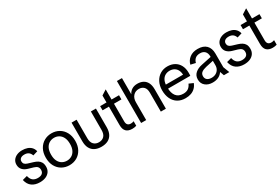

<svg xmlns="http://www.w3.org/2000/svg" viewBox="77 -1743 4080 2793"><g transform="rotate(-30 2117.0 -346.5)"><path d="M229.3 12Q150.2 12 97.3 -25.6Q44.3 -63.2 26.9 -142.2L106.8 -163.4Q119.6 -107.3 151.1 -82.5Q182.7 -57.6 232.5 -57.6Q280 -57.6 305.5 -77.9Q331 -98.3 331 -137.9Q331 -170.3 313.9 -190Q296.8 -209.8 256.1 -221.7L168.2 -247.4Q116.5 -263.1 87 -296.2Q57.4 -329.3 57.4 -380.1Q57.4 -423.7 80 -455.5Q102.5 -487.3 141.9 -505Q181.2 -522.7 232 -522.7Q280.4 -522.7 318.3 -509.4Q356.3 -496.1 382.1 -469.1Q407.9 -442.1 417.9 -399.4L338.6 -375.6Q324.7 -415 298.3 -433.6Q272 -452.2 230.7 -452.2Q188 -452.2 165.8 -434Q143.5 -415.7 143.5 -386.7Q143.5 -359.4 158.7 -342.3Q173.9 -325.1 206.6 -315.1L291.4 -289.3Q328.8 -278.1 357.1 -260.8Q385.4 -243.6 401.5 -215Q417.6 -186.3 417.6 -141Q417.6 -93 394.1 -58.8Q370.6 -24.7 328.3 -6.3Q285.9 12 229.3 12Z M725.6 12Q656.5 12 600.2 -19.9Q544 -51.9 511.2 -111.8Q478.4 -171.7 478.4 -254.9Q478.4 -338.3 511.2 -398.1Q544 -458 600.2 -490.3Q656.5 -522.7 725.6 -522.7Q795.6 -522.7 851.4 -490.3Q907.2 -458 940 -398.1Q972.8 -338.3 972.8 -254.9Q972.8 -171.7 940 -111.8Q907.2 -51.9 851.4 -19.9Q795.6 12 725.6 12ZM725.6 -63.3Q769 -63.3 805.1 -84.2Q841.3 -105 862.8 -147.6Q884.4 -190.1 884.4 -254.9Q884.4 -320.5 862.8 -363.1Q841.3 -405.6 805.1 -426.5Q769 -447.4 725.6 -447.4Q682.2 -447.4 646 -426.5Q609.8 -405.6 588.3 -363.1Q566.8 -320.5 566.8 -254.9Q566.8 -190.1 588.3 -147.6Q609.8 -105 646 -84.2Q682.2 -63.3 725.6 -63.3Z M1262.7 12Q1198.9 12 1152.9 -11.3Q1106.9 -34.7 1082.4 -81.5Q1057.9 -128.3 1057.9 -198.5V-510.7H1142.9V-200.4Q1142.9 -130.1 1176.1 -96.7Q1209.3 -63.3 1262.7 -63.3Q1316.2 -63.3 1349.4 -96.7Q1382.6 -130.1 1382.6 -200.4V-510.7H1467.6V-198.5Q1467.6 -128.3 1443.1 -81.5Q1418.6 -34.7 1372.9 -11.3Q1327.2 12 1262.7 12Z M1781 10Q1714.1 10 1679.6 -24.2Q1645 -58.4 1645 -129.9V-627.4L1730 -681.3V-143.7Q1730 -104.3 1748.1 -85.6Q1766.1 -66.9 1799.7 -66.9Q1810.5 -66.9 1822.9 -68.9Q1835.3 -70.9 1850.3 -76.4V-0.7Q1832.9 4.8 1816.3 7.4Q1799.7 10 1781 10ZM1538 -440.4V-510.6H1855.3V-440.4Z M1931.9 0V-705H2016.9V-432.5Q2037.2 -475 2075.3 -498.8Q2113.5 -522.7 2168 -522.7Q2223.6 -522.7 2263.8 -501Q2304 -479.3 2326 -435.8Q2347.9 -392.2 2347.9 -326.4V0H2262.9V-317Q2262.9 -383.6 2231.3 -414.9Q2199.8 -446.1 2149.7 -446.1Q2090.4 -446.1 2053.6 -406.1Q2016.9 -366.1 2016.9 -298V0Z M2675 12Q2599.9 12 2545.5 -21.3Q2491 -54.7 2462.2 -115.7Q2433.4 -176.7 2433.4 -257.6Q2433.4 -336.6 2464.4 -396.4Q2495.3 -456.1 2549.2 -489.4Q2603 -522.7 2671.4 -522.7Q2738.9 -522.7 2789.6 -494.4Q2840.3 -466.1 2868.3 -413.4Q2896.3 -360.7 2896.3 -288.1Q2896.3 -273.3 2896 -259.4Q2895.7 -245.5 2894.6 -236.8H2482.9V-303.9H2843.8L2811.8 -286.4Q2812.7 -339.2 2795.5 -376.2Q2778.3 -413.1 2745.7 -432.4Q2713.1 -451.7 2668.7 -451.7Q2628 -451.7 2594 -432.7Q2560 -413.8 2540.3 -373.6Q2520.5 -333.4 2520.5 -269.4V-254.4Q2520.5 -161.9 2560.1 -111.4Q2599.6 -60.9 2678.8 -60.9Q2728.8 -60.9 2761.8 -82.9Q2794.7 -105 2815 -151.3L2886.1 -120.5Q2869 -76.2 2839 -46.7Q2808.9 -17.2 2768 -2.6Q2727.1 12 2675 12Z M3131 12Q3056.8 12 3009.3 -27.5Q2961.9 -67 2961.9 -134.2Q2961.9 -199.7 3006.5 -238.6Q3051.2 -277.5 3119.3 -291.2L3333.2 -336.3V-271.6L3160.6 -234Q3108.7 -222.2 3079.8 -200.4Q3051 -178.7 3051 -138Q3051 -98.7 3077.8 -77.3Q3104.6 -55.9 3151.3 -55.9Q3191.7 -55.9 3222.5 -72.6Q3253.3 -89.4 3270.6 -119.3Q3288 -149.1 3288 -187.3V-337.2Q3288 -390.2 3259.7 -420.1Q3231.3 -450 3179.5 -450Q3128.4 -450 3098.8 -425.4Q3069.3 -400.8 3058.3 -357.6L2976.2 -376.5Q2990.7 -439.8 3044.1 -481.2Q3097.4 -522.7 3180.7 -522.7Q3275.5 -522.7 3324.2 -473.2Q3373 -423.7 3373 -335.3V-104.9L3412.9 0H3322L3297.3 -68.5Q3272.7 -30.1 3230.8 -9Q3189 12 3131 12Z M3660.3 12Q3581.2 12 3528.3 -25.6Q3475.3 -63.2 3457.9 -142.2L3537.8 -163.4Q3550.6 -107.3 3582.1 -82.5Q3613.7 -57.6 3663.5 -57.6Q3711 -57.6 3736.5 -77.9Q3762 -98.3 3762 -137.9Q3762 -170.3 3744.9 -190Q3727.8 -209.8 3687.1 -221.7L3599.2 -247.4Q3547.5 -263.1 3518 -296.2Q3488.4 -329.3 3488.4 -380.1Q3488.4 -423.7 3511 -455.5Q3533.5 -487.3 3572.9 -505Q3612.2 -522.7 3663 -522.7Q3711.4 -522.7 3749.3 -509.4Q3787.3 -496.1 3813.1 -469.1Q3838.9 -442.1 3848.9 -399.4L3769.6 -375.6Q3755.7 -415 3729.3 -433.6Q3703 -452.2 3661.7 -452.2Q3619 -452.2 3596.8 -434Q3574.5 -415.7 3574.5 -386.7Q3574.5 -359.4 3589.7 -342.3Q3604.9 -325.1 3637.6 -315.1L3722.4 -289.3Q3759.8 -278.1 3788.1 -260.8Q3816.4 -243.6 3832.5 -215Q3848.6 -186.3 3848.6 -141Q3848.6 -93 3825.1 -58.8Q3801.6 -24.7 3759.3 -6.3Q3716.9 12 3660.3 12Z M4140 10Q4073.1 10 4038.6 -24.2Q4004 -58.4 4004 -129.9V-627.4L4089 -681.3V-143.7Q4089 -104.3 4107.1 -85.6Q4125.1 -66.9 4158.7 -66.9Q4169.5 -66.9 4181.9 -68.9Q4194.3 -70.9 4209.3 -76.4V-0.7Q4191.9 4.8 4175.3 7.4Q4158.7 10 4140 10ZM3897 -440.4V-510.6H4214.3V-440.4Z"/></g></svg>

Font: TikTok Sans Light
Style: Regular
Weight: 300
Version: Version 4.000